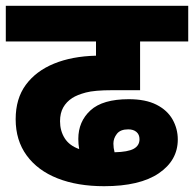

<svg xmlns="http://www.w3.org/2000/svg" viewBox="-20 -642 669 662"><path d="M339 0Q247 0 178.5 -27Q110 -54 72 -106Q34 -158 34 -231Q34 -302 69 -349.5Q104 -397 166 -422.5Q228 -448 311 -450V-499H0V-622H629V-499H463V-331H367Q306 -331 276 -323Q246 -315 229 -304Q209 -291 198 -271.5Q187 -252 187 -224Q187 -191 203 -165.5Q219 -140 253 -128Q250 -145 250 -163Q250 -223 292 -261.5Q334 -300 424 -300Q482 -300 519.5 -281Q557 -262 575 -230Q593 -198 593 -161Q593 -89 527.5 -44.5Q462 0 339 0ZM371 -147Q371 -132 375 -117Q421 -118 441 -129Q461 -140 461 -162Q461 -178 450.5 -187Q440 -196 422 -196Q395 -196 383 -180.5Q371 -165 371 -147Z"/></svg>

Font: Noto Sans ExtraBold
Style: Regular
Weight: 800
Designer: Monotype Design Team
Foundry: Monotype Imaging Inc.
Version: Version 2.007